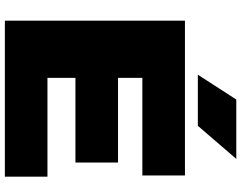

<svg xmlns="http://www.w3.org/2000/svg" viewBox="-121 -870 991 789"><g transform="rotate(90 374.5 -475.5)"><path d="M300 -175H706V0H65V-740H701V-565H300V-465H648V-290H300ZM287 -793 389 -951H633L497 -793Z"/></g></svg>

Font: Encode Sans Expanded Black
Style: Regular
Weight: 900
Width: 7
Designer: Multiple Designers
Foundry: Impallari Type
Version: Version 2.000